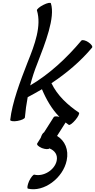

<svg xmlns="http://www.w3.org/2000/svg" viewBox="-20 -849 680 1373"><path d="M364 -11 294 99C288 99 278 115 271 137L246 177C241 186 256 200 280 210C304 219 328 220 333 212C371 227 395 258 385 302C370 368 290 416 226 400C218 398 201 419 188 446C176 474 172 498 180 500C293 527 431 425 457 298C473 221 444 157 388 123L449 27C456 33 464 38 472 44C479 48 500 32 520 8C540 -16 551 -40 544 -44C463 -99 390 -166 348 -254C455 -325 555 -409 638 -508C645 -516 633 -533 612 -547C591 -561 569 -566 562 -559C457 -434 335 -320 196 -238C209 -291 226 -343 247 -395C304 -542 376 -724 344 -825C342 -833 317 -828 290 -814C262 -800 242 -782 244 -775C278 -664 229 -531 178 -405C124 -267 67 -116 53 9C53 17 76 21 104 16C133 11 157 0 158 -9C162 -57 169 -106 178 -154C212 -172 246 -191 280 -211C311 -137 351 -68 405 -13C385 -19 368 -18 364 -11Z"/></svg>

Font: Nupuram Medium Oblique
Style: Regular
Weight: 500
Designer: Santhosh Thottingal (santhosh.thottingal@gmail.com)
Foundry: SMC
Version: Version 1.000